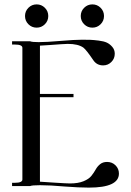

<svg xmlns="http://www.w3.org/2000/svg" viewBox="-20 -848 597 875"><path d="M363.5 -812.5Q379 -828 401 -828Q423 -828 438.5 -812.5Q454 -797 454 -775Q454 -753 438.5 -737.5Q423 -722 401 -722Q379 -722 363.5 -737.5Q348 -753 348 -775Q348 -797 363.5 -812.5ZM109.5 -812.5Q125 -828 147 -828Q169 -828 184.5 -812.5Q200 -797 200 -775Q200 -753 184.5 -737.5Q169 -722 147 -722Q125 -722 109.5 -737.5Q94 -753 94 -775Q94 -797 109.5 -812.5ZM354 -667Q378 -667 392 -666.5Q406 -666 430 -663Q454 -660 467.5 -653.5Q481 -647 492 -634Q503 -621 503 -603Q503 -581 487.5 -565.5Q472 -550 450 -550Q421 -550 405 -574Q374 -620 360 -631Q336 -648 289 -648Q278 -648 258.5 -646.5Q239 -645 210 -643Q181 -641 162 -640V-420H315V-405H162V-20Q176 -19 230 -15.5Q284 -12 299 -12Q336 -12 360.5 -22Q385 -32 396.5 -46.5Q408 -61 416 -75.5Q424 -90 436.5 -100Q449 -110 468 -110Q491 -110 506.5 -94.5Q522 -79 522 -57Q522 7 385 7Q340 7 275 2Q209 -4 162 -4Q126 -4 117 0H35V-15H48Q82 -15 82 -30V-630Q82 -645 48 -645H35V-660H117Q126 -656 156 -656Q191 -656 255.5 -661.5Q320 -667 354 -667Z"/></svg>

Font: kawoszeh
Style: Medium
Weight: 500
Version: Version 000.030